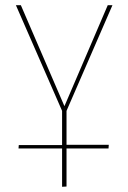

<svg xmlns="http://www.w3.org/2000/svg" viewBox="-20 -427 492 736"><path d="M235 -2V128H397L396 142H235V288L218 289V142H51L52 129H218V-2L41 -407H60L227 -20L393 -407H411Z"/></svg>

Font: EauTestText Thin
Style: Italic
Weight: 250
Italic angle: -12°
Designer: Christian Thalmann (Catharsis Fonts)
Version: Version 0.001;PS 000.001;hotconv 1.0.88;makeotf.lib2.5.64775